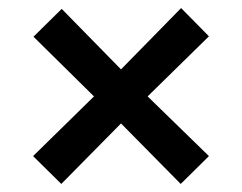

<svg xmlns="http://www.w3.org/2000/svg" viewBox="-20 -489 600 476"><path d="M280 -183 132 -33 62 -102 213 -250 63 -398 133 -467 280 -317 429 -469 498 -399 346 -250 498 -102 428 -33Z"/></svg>

Font: Cairo SemiBold
Style: Regular
Weight: 600
Designer: Mohamed Gaber, Accademia di Belle Arti di Urbino and others
Foundry: Kief Type Foundry, Accademia di Belle Arti di Urbino and others
Version: Version 3.011